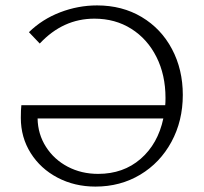

<svg xmlns="http://www.w3.org/2000/svg" viewBox="-20 -684 753 710"><path d="M656 -333Q656 -237 614 -159.5Q572 -82 498.5 -38Q425 6 333 6Q256 6 193 -27Q130 -60 93.5 -118Q57 -176 57 -248Q57 -279 59 -295H591Q592 -304 592 -322Q592 -407 558.5 -473.5Q525 -540 465.5 -577.5Q406 -615 329 -615Q213 -615 127 -523L87 -565Q136 -613 202.5 -638.5Q269 -664 339 -664Q432 -664 504 -621Q576 -578 616 -502.5Q656 -427 656 -333ZM584 -246H119Q120 -188 150 -141Q180 -94 230.5 -67.5Q281 -41 343 -41Q436 -41 500 -96.5Q564 -152 584 -246Z"/></svg>

Font: Ysabeau Semilight
Style: Regular
Weight: 300
Designer: Christian Thalmann (Catharsis Fonts)
Version: Version 0.003